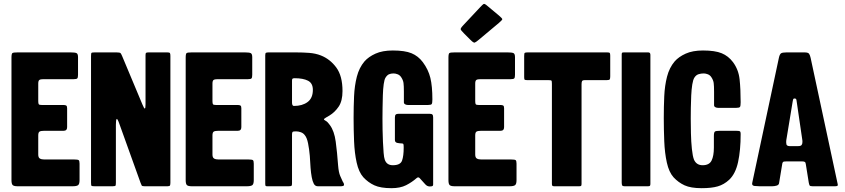

<svg xmlns="http://www.w3.org/2000/svg" viewBox="-20 -974 4421 1004"><path d="M180 -266V-166Q180 -150 188.5 -145Q197 -140 212 -140H369Q387 -140 391.5 -136.5Q396 -133 396 -118V-32Q396 -11 388 -5.5Q380 0 360 0H72Q53 0 46.5 -6Q40 -12 40 -32V-673Q40 -693 45 -696.5Q50 -700 72 -700H350Q373 -700 380.5 -696Q388 -692 388 -675V-583Q388 -568 384 -564Q380 -560 366 -560H207Q192 -560 186 -556Q180 -552 180 -537V-445Q180 -432 183 -428.5Q186 -425 199 -425H312Q322 -425 326.5 -422Q331 -419 331 -408V-309Q331 -290 312 -290H210Q194 -290 187 -286Q180 -282 180 -266Z M758 -700H855Q866 -700 868.5 -696.5Q871 -693 871 -682V-19Q871 -9 869 -4.5Q867 0 856 0H736Q723 0 721 -4Q719 -8 715 -18L605 -324Q594 -356 590 -351.5Q586 -347 586 -322V-21Q586 -8 584.5 -4Q583 0 569 0H476Q461 0 458.5 -2.5Q456 -5 456 -20V-680Q456 -695 458.5 -697.5Q461 -700 476 -700H589Q607 -700 610.5 -696Q614 -692 619 -680L725 -427Q734 -405 737.5 -406.5Q741 -408 741 -429V-686Q741 -696 744.5 -698Q748 -700 758 -700Z M1091 -266V-166Q1091 -150 1099.5 -145Q1108 -140 1123 -140H1280Q1298 -140 1302.5 -136.5Q1307 -133 1307 -118V-32Q1307 -11 1299 -5.5Q1291 0 1271 0H983Q964 0 957.5 -6Q951 -12 951 -32V-673Q951 -693 956 -696.5Q961 -700 983 -700H1261Q1284 -700 1291.5 -696Q1299 -692 1299 -675V-583Q1299 -568 1295 -564Q1291 -560 1277 -560H1118Q1103 -560 1097 -556Q1091 -552 1091 -537V-445Q1091 -432 1094 -428.5Q1097 -425 1110 -425H1223Q1233 -425 1237.5 -422Q1242 -419 1242 -408V-309Q1242 -290 1223 -290H1121Q1105 -290 1098 -286Q1091 -282 1091 -266Z M1705 -320Q1728 -289 1735.5 -233.5Q1743 -178 1748 -109Q1751 -72 1759 -54Q1767 -36 1772 -25Q1774 -22 1776.5 -17.5Q1779 -13 1779 -8Q1779 -3 1774 -1.5Q1769 0 1764 0H1642Q1628 0 1621 -13Q1614 -26 1610 -48Q1606 -70 1604 -96Q1603 -124 1600 -159Q1597 -194 1591 -224Q1585 -254 1574 -267Q1566 -278 1553 -282.5Q1540 -287 1530 -287H1524Q1512 -287 1509.5 -283.5Q1507 -280 1507 -270V-15Q1507 -5 1504.5 -2.5Q1502 0 1488 0H1377Q1371 0 1369 -2Q1367 -4 1367 -14V-685Q1367 -696 1371 -698Q1375 -700 1385 -700H1527Q1563 -700 1596.5 -697.5Q1630 -695 1658 -684Q1706 -665 1738.5 -621Q1771 -577 1771 -498Q1771 -446 1751 -416.5Q1731 -387 1703 -370Q1696 -366 1685 -359.5Q1674 -353 1674 -350Q1674 -347 1683.5 -342Q1693 -337 1705 -320ZM1517 -420Q1561 -420 1588.5 -440.5Q1616 -461 1616 -504Q1616 -539 1590.5 -552Q1565 -565 1521 -565Q1514 -565 1510.5 -563Q1507 -561 1507 -553V-438Q1507 -420 1517 -420Z M2245 -9Q2245 -4 2242 -1.5Q2239 1 2227 1Q2214 1 2204 -10L2176 -41Q2168 -51 2159 -43Q2134 -21 2103.5 -5.5Q2073 10 2027 10Q1970 10 1937.5 -5Q1905 -20 1880 -47Q1856 -74 1845 -124Q1834 -174 1831.5 -235.5Q1829 -297 1829 -357Q1829 -416 1831.5 -471Q1834 -526 1846 -573Q1858 -620 1886 -653Q1907 -677 1943.5 -693.5Q1980 -710 2034 -710Q2097 -710 2132 -695.5Q2167 -681 2191 -649Q2220 -610 2230.5 -566.5Q2241 -523 2241 -454Q2241 -435 2237.5 -430Q2234 -425 2218 -425H2113Q2105 -425 2098.5 -428.5Q2092 -432 2092 -439V-494Q2092 -525 2090 -540Q2088 -555 2078 -570Q2071 -581 2059.5 -585.5Q2048 -590 2038 -590Q2024 -590 2014 -585.5Q2004 -581 1996 -568Q1990 -559 1986.5 -534Q1983 -509 1982 -476Q1981 -443 1980.5 -410.5Q1980 -378 1980 -354Q1980 -329 1980.5 -296.5Q1981 -264 1982.5 -232Q1984 -200 1986 -175Q1988 -150 1992 -139Q2002 -110 2034 -110Q2074 -110 2082.5 -134.5Q2091 -159 2091 -202Q2091 -216 2089.5 -220Q2088 -224 2081 -224Q2072 -224 2058.5 -226.5Q2045 -229 2045 -242V-359Q2045 -371 2049.5 -375Q2054 -379 2065 -379H2226Q2237 -379 2241 -375Q2245 -371 2245 -360Z M2588.7 -893.1Q2606.6 -877.8 2606.6 -873.6Q2606.6 -869.3 2588.7 -854L2484.2 -766.5Q2468 -752.9 2462.1 -751.2Q2456.1 -749.5 2440.8 -764.8L2406.8 -798.8Q2390.7 -814.9 2389 -820.5Q2387.3 -826 2402.6 -842.1L2491.8 -937.3Q2503.7 -950.1 2508.8 -953.1Q2513.9 -956 2527.5 -944.1ZM2465 -266V-166Q2465 -150 2473.5 -145Q2482 -140 2497 -140H2654Q2672 -140 2676.5 -136.5Q2681 -133 2681 -118V-32Q2681 -11 2673 -5.5Q2665 0 2645 0H2357Q2338 0 2331.5 -6Q2325 -12 2325 -32V-673Q2325 -693 2330 -696.5Q2335 -700 2357 -700H2635Q2658 -700 2665.5 -696Q2673 -692 2673 -675V-583Q2673 -568 2669 -564Q2665 -560 2651 -560H2492Q2477 -560 2471 -556Q2465 -552 2465 -537V-445Q2465 -432 2468 -428.5Q2471 -425 2484 -425H2597Q2607 -425 2611.5 -422Q2616 -419 2616 -408V-309Q2616 -290 2597 -290H2495Q2479 -290 2472 -286Q2465 -282 2465 -266Z M2721 -570V-681Q2721 -695 2724 -697.5Q2727 -700 2740 -700H3155Q3166 -700 3168.5 -697Q3171 -694 3171 -683V-575Q3171 -563 3168.5 -559Q3166 -555 3153 -555H3039Q3026 -555 3023.5 -549.5Q3021 -544 3021 -533V-13Q3021 -5 3019 -2.5Q3017 0 3009 0H2878Q2870 0 2868 -3Q2866 -6 2866 -13V-535Q2866 -550 2863.5 -552.5Q2861 -555 2846 -555H2738Q2727 -555 2724 -557Q2721 -559 2721 -570Z M3242 -700H3370Q3381 -700 3381 -687V-13Q3381 -6 3379 -3Q3377 0 3369 0H3246Q3236 0 3233.5 -4.5Q3231 -9 3231 -20V-689Q3231 -696 3233 -698Q3235 -700 3242 -700Z M3744 -290H3829Q3843 -290 3848 -288Q3853 -286 3853 -273Q3853 -188 3839.5 -126.5Q3826 -65 3793 -34Q3766 -9 3733.5 0.5Q3701 10 3649 10Q3592 10 3559.5 -5Q3527 -20 3502 -47Q3478 -74 3467 -124Q3456 -174 3453.5 -235.5Q3451 -297 3451 -357Q3451 -416 3453.5 -471Q3456 -526 3468 -573Q3480 -620 3508 -653Q3529 -677 3565.5 -693.5Q3602 -710 3656 -710Q3719 -710 3754 -695.5Q3789 -681 3813 -649Q3842 -610 3847.5 -559Q3853 -508 3853 -439Q3853 -420 3849.5 -415Q3846 -410 3830 -410H3735Q3727 -410 3720.5 -413.5Q3714 -417 3714 -424V-494Q3714 -525 3712 -540Q3710 -555 3700 -570Q3693 -581 3681.5 -585.5Q3670 -590 3660 -590Q3646 -590 3633 -586Q3620 -582 3611 -568Q3604 -557 3600 -532Q3596 -507 3594.5 -474.5Q3593 -442 3592.5 -410Q3592 -378 3592 -354Q3592 -321 3593 -277Q3594 -233 3598 -195Q3602 -157 3609 -139Q3622 -110 3654 -110Q3689 -110 3701 -134.5Q3713 -159 3713 -202V-263Q3713 -283 3719 -286.5Q3725 -290 3744 -290Z M4071 -120 4054 -17Q4053 -7 4041.5 -3.5Q4030 0 4018 0H3952Q3939 0 3926 -1.5Q3913 -3 3913 -13Q3913 -16 3914 -20L4053 -672Q4057 -690 4064 -695Q4071 -700 4093 -700H4187Q4206 -700 4211 -692.5Q4216 -685 4219 -671L4359 -18Q4360 -14 4360.5 -11Q4361 -8 4361 -6Q4361 0 4346 0H4229Q4216 0 4213.5 -4.5Q4211 -9 4209 -20L4194 -114Q4193 -125 4188 -127.5Q4183 -130 4175 -130H4095Q4081 -130 4077 -128.5Q4073 -127 4071 -120ZM4108 -210H4154Q4167 -210 4171.5 -215.5Q4176 -221 4176 -231Q4176 -234 4176 -237.5Q4176 -241 4175 -245L4146 -443Q4145 -454 4142.5 -456.5Q4140 -459 4135 -459Q4130 -459 4128.5 -456.5Q4127 -454 4125 -443L4094 -255Q4091 -240 4091 -231Q4091 -217 4096 -213.5Q4101 -210 4108 -210Z"/></svg>

Font: Railroad Gothic CC
Style: Bold
Weight: 700
Designer: indestructible type*
Foundry: Cowboy Collective
Version: Version 1.000